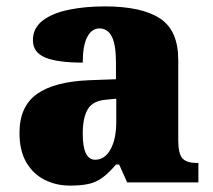

<svg xmlns="http://www.w3.org/2000/svg" viewBox="-20 -571 666 601"><path d="M199 10Q156 10 120 -8Q84 -26 62.5 -62.5Q41 -99 41 -155Q41 -238 96 -277Q151 -316 262 -320L343 -323V-375Q343 -431 330 -456.5Q317 -482 291 -482Q267 -482 253 -455Q239 -428 239 -375Q160 -375 121.5 -391Q83 -407 83 -445Q83 -483 113.5 -506.5Q144 -530 195.5 -540.5Q247 -551 308 -551Q423 -551 480.5 -513.5Q538 -476 538 -383V-131Q538 -91 550.5 -76Q563 -61 597 -61H601V0H378L353 -56H343Q321 -30 301.5 -15.5Q282 -1 258.5 4.5Q235 10 199 10ZM278 -71Q308 -71 326 -103.5Q344 -136 344 -191V-262L313 -259Q271 -256 255 -229.5Q239 -203 239 -152Q239 -71 278 -71Z"/></svg>

Font: Noto Serif Myanmar Black
Style: Regular
Weight: 900
Designer: Ben Mitchell and the Monotype Design Team
Foundry: Monotype Imaging Inc.
Version: Version 2.106; ttfautohint (v1.8.4.7-5d5b)